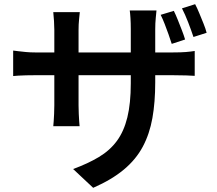

<svg xmlns="http://www.w3.org/2000/svg" viewBox="-20 -825 1040 919"><path d="M812 -773Q821 -755 831 -730Q841 -705 850.5 -680.5Q860 -656 866 -636L802 -615Q795 -637 786.5 -661Q778 -685 768.5 -709.5Q759 -734 749 -754ZM914 -805Q924 -786 934 -761.5Q944 -737 954 -712.5Q964 -688 969 -668L906 -648Q895 -681 880.5 -718.5Q866 -756 851 -785ZM723 -431Q723 -336 709.5 -260Q696 -184 663.5 -123Q631 -62 573 -13.5Q515 35 426 74L330 -16Q401 -42 453.5 -73.5Q506 -105 539.5 -150.5Q573 -196 589.5 -263Q606 -330 606 -426V-685Q606 -715 604.5 -738.5Q603 -762 601 -775H729Q728 -762 725.5 -738.5Q723 -715 723 -685ZM362 -767Q361 -755 358.5 -732.5Q356 -710 356 -681V-321Q356 -301 357 -280.5Q358 -260 359 -244.5Q360 -229 361 -221H235Q236 -229 237 -244.5Q238 -260 239 -280Q240 -300 240 -321V-682Q240 -702 238.5 -724Q237 -746 235 -767ZM43 -583Q51 -582 67 -580Q83 -578 104 -576Q125 -574 149 -574H807Q845 -574 869.5 -576Q894 -578 912 -581V-462Q898 -463 871.5 -464Q845 -465 807 -465H149Q125 -465 104.5 -464.5Q84 -464 68.5 -463Q53 -462 43 -461Z"/></svg>

Font: Noto Sans JP Thin SemiBold
Style: Regular
Weight: 600
Version: Version 2.004-H2;hotconv 1.0.118;makeotfexe 2.5.65603